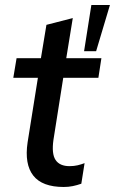

<svg xmlns="http://www.w3.org/2000/svg" viewBox="-20 -736 458 765"><path d="M234 9Q148 9 112.5 -36.5Q77 -82 90 -169L131 -426H33L46 -504H143L165 -637L270 -664L244 -504H384L372 -426H232L193 -179Q185 -123 201.5 -98.5Q218 -74 257 -74Q275 -74 289.5 -77.5Q304 -81 317 -86L304 -4Q287 2 270 5.5Q253 9 234 9ZM315 -532 344 -716H418L363 -532Z"/></svg>

Font: Mulish ExtraLight SemiBold
Style: Italic
Weight: 600
Italic angle: -9°
Version: Version 3.603